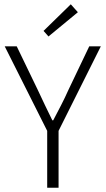

<svg xmlns="http://www.w3.org/2000/svg" viewBox="-20 -875 492 895"><path d="M200 0V-265L2 -659H58L156 -456Q173 -420 189.5 -385Q206 -350 224 -314H228Q247 -350 265 -385Q283 -420 299 -456L396 -659H450L253 -265V0ZM206 -705 183 -731 310 -855 343 -818Z"/></svg>

Font: Assistant Light
Style: Regular
Weight: 300
Designer: Hebrew By Ben Nathan, Latin by Paul Hunt
Version: Version 3.000